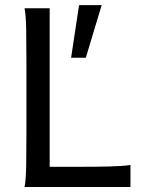

<svg xmlns="http://www.w3.org/2000/svg" viewBox="-20 -746 567 766"><path d="M287.6 -80.6Q323.7 -80.6 356 -80.8Q388.2 -81.1 415.5 -81.8Q442.9 -82.5 464.4 -84Q485.8 -85.4 500.5 -87.9V0H78.1Q83.5 -29.3 84.5 -84.7Q85.4 -140.1 85.4 -212.4V-500.5Q85.4 -572.8 84.5 -628.2Q83.5 -683.6 78.1 -712.9H178.2V-80.6ZM385.7 -725.6 322.3 -515.6H263.7L295.4 -725.6Z"/></svg>

Font: Andika
Style: Regular
Weight: 400
Designer: Victor Gaultney, Annie Olsen, Julie Remington, Don Collingsworth, Eric Hays
Foundry: SIL International
Version: Version 1.001